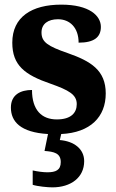

<svg xmlns="http://www.w3.org/2000/svg" viewBox="-20 -569 501 828"><path d="M206 239C285 239 343 197 343 126C343 73 299 40 238 35L244 9C370 3 436 -65 436 -166C436 -266 372 -305 272 -340C185 -370 159 -388 159 -429C159 -466 187 -486 230 -486C281 -486 319 -450 319 -385C385 -385 415 -408 415 -453C415 -501 366 -549 244 -549C117 -549 33 -496 33 -385C33 -287 87 -246 198 -208C277 -180 311 -161 311 -120C311 -83 287 -54 225 -54C160 -54 118 -94 118 -181C69 -181 27 -161 27 -105C27 -45 68 2 187 9L172 82C212 85 242 91 242 130C242 165 220 174 184 174C167 174 143 171 121 166V228C143 235 186 239 206 239Z"/></svg>

Font: Noto Serif Devanagari SemiCondensed ExtraBold
Style: Regular
Weight: 800
Width: 4
Designer: Universal Thirst, Indian Type Foundry and the Monotype Design Team
Foundry: Monotype Imaging Inc.
Version: Version 2.004